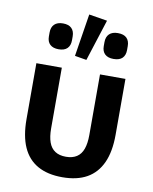

<svg xmlns="http://www.w3.org/2000/svg" viewBox="-90 -872 757 951"><g transform="rotate(10 289.0 -396.5)"><path d="M193 -522V-217Q193 -175 203 -147Q213 -119 234.5 -105Q256 -91 289 -91Q322 -91 343.5 -105Q365 -119 375 -147Q385 -175 385 -217V-522H513V-241Q513 -156 487.5 -100Q462 -44 412.5 -16Q363 12 289 12Q215 12 165 -16Q115 -44 90 -100Q65 -156 65 -241V-522ZM437 -609Q409 -609 394 -623Q379 -637 379 -663V-683Q379 -710 394 -724.5Q409 -739 437 -739Q467 -739 481.5 -724.5Q496 -710 496 -684V-664Q496 -638 481.5 -623.5Q467 -609 437 -609ZM161 -609Q133 -609 118 -623Q103 -637 103 -663V-683Q103 -710 118 -724.5Q133 -739 161 -739Q190 -739 204.5 -724.5Q219 -710 219 -684V-664Q219 -638 204.5 -623.5Q190 -609 161 -609ZM373 -790 306 -581 247 -591 281 -805Z"/></g></svg>

Font: IBM Plex Sans SemiBold
Style: Regular
Weight: 600
Designer: Mike Abbink, Paul van der Laan, Pieter van Rosmalen
Foundry: Bold Monday
Version: Version 3.201